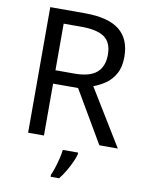

<svg xmlns="http://www.w3.org/2000/svg" viewBox="-100 -784 821 1075"><g transform="rotate(10 311.0 -246.5)"><path d="M294 -714Q427 -714 490.5 -663.5Q554 -613 554 -511Q554 -454 533 -416Q512 -378 479.5 -355.5Q447 -333 411 -320L607 0H502L329 -295H187V0H97V-714ZM289 -636H187V-371H294Q381 -371 421 -405.5Q461 -440 461 -507Q461 -577 419 -606.5Q377 -636 289 -636ZM392 70Q388 88 375.5 115.5Q363 143 346.5 171Q330 199 312 221H264V209Q272 192 280.5 165.5Q289 139 296 110.5Q303 82 305 61H392Z"/></g></svg>

Font: Noto Sans Historical
Style: Regular
Weight: 400
Designer: Monotype Design Team
Foundry: Monotype Imaging Inc.
Version: Version 2.013; ttfautohint (v1.8.4.7-5d5b)